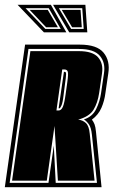

<svg xmlns="http://www.w3.org/2000/svg" viewBox="-46 -776 479 796"><path d="M-26 0 58 -591H285Q356 -591 383.5 -557.5Q411 -524 403 -472L391 -390Q387 -358 374.5 -329Q362 -300 335 -280Q342 -271 346 -260.5Q350 -250 352 -229L375 0ZM-6 -18H155L177 -172L185 -18H356L335 -218Q332 -247 322.5 -260.5Q313 -274 302 -281Q337 -292 352.5 -323.5Q368 -355 373 -390L385 -472Q392 -516 368 -544.5Q344 -573 282 -573H72ZM4 -27 80 -564H281Q338 -564 360.5 -538.5Q383 -513 377 -472L365 -390Q359 -350 342 -321.5Q325 -293 278 -280Q297 -278 310 -266Q323 -254 326 -222L346 -27H194L180 -254L148 -27ZM188 -318H197Q208 -318 214.5 -333Q221 -348 226 -385L233 -435Q238 -470 235 -479Q232 -488 221 -488H212ZM197 -327 219 -478H223Q228 -478 228 -468.5Q228 -459 223 -424L218 -385Q214 -349 208.5 -338Q203 -327 201 -327ZM136 -642 27 -756H165L229 -642ZM241 -642 174 -756H308L316 -642ZM142 -656H206L156 -742H60ZM249 -656H301L295 -742H198ZM145 -663 77 -735H152L194 -663ZM253 -663 210 -735H288L293 -663Z"/></svg>

Font: Alumni Sans Collegiate One SC
Style: Italic
Weight: 400
Italic angle: -8°
Designer: Robert E. Leuschke
Foundry: Robert E. Leuschke
Version: Version 1.100